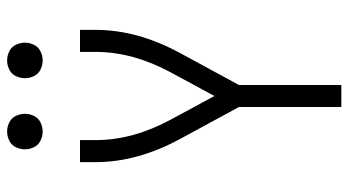

<svg xmlns="http://www.w3.org/2000/svg" viewBox="-240 -740 980 540"><g transform="rotate(-90 250.0 -470.0)"><path d="M219 0V-288L130 -452Q64 -573 64 -691V-735H126V-691Q126 -586 184 -479L250 -357L316 -479Q374 -586 374 -691V-735H436V-691Q436 -573 370 -452L281 -288V0ZM150 -840Q137 -840 124.5 -846Q112 -852 106 -864.5Q100 -877 100 -890Q100 -903 106 -915.5Q112 -928 124.5 -934Q137 -940 150 -940Q163 -940 175.5 -934Q188 -928 194 -915.5Q200 -903 200 -890Q200 -877 194 -864.5Q188 -852 175.5 -846Q163 -840 150 -840ZM350 -840Q337 -840 324.5 -846Q312 -852 306 -864.5Q300 -877 300 -890Q300 -903 306 -915.5Q312 -928 324.5 -934Q337 -940 350 -940Q363 -940 375.5 -934Q388 -928 394 -915.5Q400 -903 400 -890Q400 -877 394 -864.5Q388 -852 375.5 -846Q363 -840 350 -840Z"/></g></svg>

Font: Iosevka SS01 Light
Style: Regular
Weight: 300
Monospace: yes
Designer: Belleve Invis
Foundry: Belleve Invis
Version: 2.3.3; ttfautohint (v1.8.3)